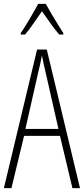

<svg xmlns="http://www.w3.org/2000/svg" viewBox="-20 -969 432 989"><path d="M353 0 289 -269H104L39 0H0L171 -714H221L392 0ZM215 -596Q209 -622 204.5 -641.5Q200 -661 196 -683Q192 -661 187.5 -641.5Q183 -622 177 -597L111 -305H281ZM216 -949Q229 -925 247 -894.5Q265 -864 281.5 -837.5Q298 -811 306 -799V-791H285Q264 -815 240.5 -848.5Q217 -882 196 -911Q177 -884 153 -849Q129 -814 109 -791H87V-799Q99 -816 115.5 -843Q132 -870 148.5 -898.5Q165 -927 177 -949Z"/></svg>

Font: Noto Sans Devanagari ExtraCondensed ExtraLight
Style: Regular
Weight: 200
Width: 2
Designer: Jelle Bosma - Monotype Design Team
Foundry: Monotype Imaging Inc.
Version: Version 2.004; ttfautohint (v1.8.4.7-5d5b)